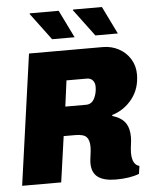

<svg xmlns="http://www.w3.org/2000/svg" viewBox="-60 -945 802 1004"><g transform="rotate(-5 341.0 -442.5)"><path d="M665 -529Q665 -453 623 -400Q581 -347 518 -328L517 -323Q564 -309 584.5 -280.5Q605 -252 605 -205Q605 -196 604 -185Q603 -174 602 -168Q598 -142 598 -122Q598 -60 636 -50L630 -9Q581 10 508 10Q446 10 414 -13Q382 -36 382 -88Q382 -101 386 -127Q390 -155 390 -171Q390 -208 374.5 -224Q359 -240 316 -240H255L221 0H16L112 -686H500Q545 -686 583 -665.5Q621 -645 643 -609Q665 -573 665 -529ZM295 -529 277 -393H386Q415 -393 429.5 -420.5Q444 -448 444 -483Q444 -504 432.5 -516.5Q421 -529 402 -529ZM357 -750H239L133 -892L135 -895H286ZM584 -750H466L360 -892L362 -895H513Z"/></g></svg>

Font: Chivo Black Italic
Style: Regular
Weight: 900
Italic angle: -8.05°
Designer: Hector Gatti
Foundry: Omnibus-Type
Version: Version 1.007